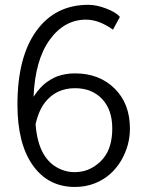

<svg xmlns="http://www.w3.org/2000/svg" viewBox="-20 -759 608 785"><path d="M511.2 -233.4Q511.2 -164.1 475.6 -103Q436 -36.1 367.2 -9.3Q330.1 5.4 286.1 5.4Q176.8 5.4 114 -83.3Q51.3 -171.9 51.3 -331.1Q51.3 -525.4 128.4 -632.3Q205.6 -739.3 341.3 -739.3Q375.5 -739.3 415.5 -723.6Q455.6 -708 470.2 -689.9L441.9 -637.7Q384.3 -678.7 332 -678.7Q242.7 -678.7 183.1 -596.2Q123.5 -513.7 117.2 -363.3Q117.7 -363.8 123.3 -372.1Q128.9 -380.4 133.1 -385.7Q137.2 -391.1 146.2 -400.9Q155.3 -410.6 164.1 -417.7Q172.9 -424.8 186.3 -433.1Q199.7 -441.4 213.9 -446.8Q248 -459 286.6 -459Q385.7 -459 448.5 -397.2Q511.2 -335.4 511.2 -233.4ZM286.6 -398.4Q210.9 -398.4 165.5 -342.3Q138.7 -309.1 125.5 -251.5Q136.2 -102.1 232.9 -64.9Q258.3 -55.2 282.7 -55.2Q307.1 -55.2 327.6 -61Q348.1 -66.9 368.4 -80.6Q388.7 -94.2 404.3 -113.8Q439 -157.7 439 -233.9Q439 -310.1 397.5 -354.2Q356 -398.4 286.6 -398.4Z"/></svg>

Font: News Cycle
Style: Regular
Weight: 500
Version: Version 0.5.2